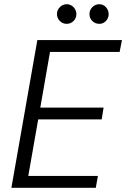

<svg xmlns="http://www.w3.org/2000/svg" viewBox="-20 -890 598 910"><path d="M34 0 157 -700H558L547 -644H217L171 -380H471L462 -324H161L114 -56H444L434 0ZM296 -777Q277 -777 263.5 -790.5Q250 -804 250 -824Q250 -842 263.5 -856Q277 -870 297 -870Q315 -870 328.5 -856Q342 -842 342 -823Q342 -804 328.5 -790.5Q315 -777 296 -777ZM451 -777Q431 -777 417.5 -790.5Q404 -804 404 -824Q404 -842 417.5 -856Q431 -870 451 -870Q469 -870 482 -856Q495 -842 495 -823Q495 -804 482 -790.5Q469 -777 451 -777Z"/></svg>

Font: DM Sans 17pt Light
Style: Italic
Weight: 300
Italic angle: -10°
Version: Version 4.004;gftools[0.9.30]